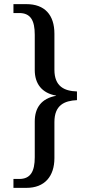

<svg xmlns="http://www.w3.org/2000/svg" viewBox="-20 -780 436 928"><path d="M45 128H108C196 128 243 72 243 -16V-190C243 -272 291 -293 352 -296V-338C291 -340 243 -362 243 -443V-617C243 -708 196 -760 108 -760H45V-717H73C128 -717 148 -681 148 -612V-441C148 -376 182 -330 251 -318V-317C180 -304 148 -259 148 -193V-20C148 48 128 85 73 85H45Z"/></svg>

Font: Noto Serif Thai SemiCondensed
Style: Regular
Weight: 400
Width: 4
Designer: Monotype Design Team
Foundry: Monotype Imaging Inc.
Version: Version 2.002